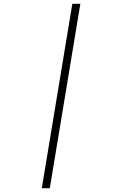

<svg xmlns="http://www.w3.org/2000/svg" viewBox="-20 -843 640 1006"><path d="M199 143 359 -823H401L241 143Z"/></svg>

Font: Iosevka Aile Extralight
Style: Italic
Weight: 200
Italic angle: -9°
Designer: Belleve Invis
Foundry: Belleve Invis
Version: Version 31.1.0; ttfautohint (v1.8.4)